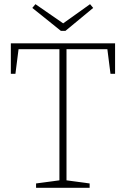

<svg xmlns="http://www.w3.org/2000/svg" viewBox="-20 -901 604 921"><path d="M32 -547V-693H532V-547H510L495 -665H299V-36L410 -21V0H153V-21L265 -36V-665H69L54 -547ZM283 -789 412 -881 427 -863 294 -753H272L135 -863L150 -881Z"/></svg>

Font: Bitter Pro ExtraLight
Style: Regular
Weight: 275
Designer: Sol Matas, and Bitter project Authors
Foundry: Sol Matas
Version: Version 1.010